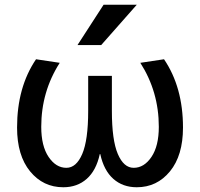

<svg xmlns="http://www.w3.org/2000/svg" viewBox="-20 -780 844 810"><path d="M403 -130H401Q386 -61 346 -25.5Q306 10 247 10Q162 10 107 -57Q52 -124 52 -242Q52 -412 132 -530L232 -515Q154 -393 154 -245Q154 -164 185 -118Q216 -72 260 -72Q302 -72 327 -130.5Q352 -189 352 -312V-460H452V-312Q452 -189 477 -130.5Q502 -72 544 -72Q588 -72 619 -118Q650 -164 650 -245Q650 -393 572 -515L672 -530Q752 -412 752 -242Q752 -124 697 -57Q642 10 557 10Q498 10 458 -25.5Q418 -61 403 -130ZM417 -760H557L407 -590H307Z"/></svg>

Font: Mplus 1p Medium
Style: Regular
Weight: 500
Version: Version 1.061